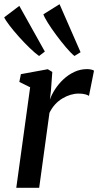

<svg xmlns="http://www.w3.org/2000/svg" viewBox="-29 -894 468 914"><path d="M48.5 0 114.5 -478.5 63 -504 70.5 -541 198.5 -564.5 220 -551.5 213.5 -462.5 208.5 -420Q217 -444 233.5 -469.5Q250 -495 273 -516.5Q296 -538 324.5 -551.5Q353 -565 385.5 -565Q395.5 -565 404.8 -563Q414 -561 418.5 -557.5L394.5 -437.5Q389.5 -441.5 376.8 -445Q364 -448.5 345 -448.5Q326 -448.5 306.2 -442.5Q286.5 -436.5 267.8 -425.2Q249 -414 233.2 -396.8Q217.5 -379.5 206.5 -357L157.5 0ZM157 -627.5Q139 -640 113 -665Q87 -690 61.2 -718.8Q35.5 -747.5 16.2 -772.8Q-3 -798 -9 -811.5L63 -866L184.5 -648.5ZM325.5 -627.5Q308 -641.5 284.8 -669Q261.5 -696.5 238.5 -727.5Q215.5 -758.5 198.8 -785.2Q182 -812 177.5 -826L254.5 -874L354.5 -645.5Z"/></svg>

Font: Merriweather 24pt Medium
Style: Italic
Weight: 500
Italic angle: -7.8°
Version: Version 2.101